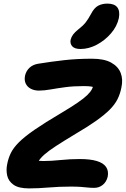

<svg xmlns="http://www.w3.org/2000/svg" viewBox="-20 -1036 698 1066"><path d="M141 10Q84 10 55.5 -10Q27 -30 20 -61Q13 -92 20 -125Q26 -157 40 -186Q54 -215 85 -246Q116 -277 172.5 -316Q229 -355 319 -408Q376 -442 411 -466Q446 -490 464.5 -508Q483 -526 491 -542Q499 -558 503 -576L524 -537Q516 -544 508.5 -548.5Q501 -553 486.5 -555.5Q472 -558 444 -558Q388 -558 343 -552Q298 -546 261.5 -539.5Q225 -533 196 -533Q171 -533 151.5 -543Q132 -553 123 -571.5Q114 -590 119 -616Q125 -642 143.5 -659.5Q162 -677 191 -682Q265 -694 336.5 -702Q408 -710 491 -710Q558 -710 597 -688.5Q636 -667 650 -631Q664 -595 654 -550Q647 -514 632 -484.5Q617 -455 589 -427Q561 -399 515.5 -366.5Q470 -334 400 -293Q332 -252 290.5 -225Q249 -198 226 -177.5Q203 -157 192.5 -138.5Q182 -120 177 -95L145 -161Q158 -151 175 -146.5Q192 -142 221 -142Q263 -142 316 -147.5Q369 -153 423 -153Q481 -153 517.5 -142Q554 -131 569 -109Q584 -87 578 -55Q571 -26 550.5 -9.5Q530 7 503 7Q483 7 465.5 5Q448 3 426.5 1.5Q405 0 372 0Q309 0 250.5 5Q192 10 141 10ZM427 -764Q395 -764 381.5 -778.5Q368 -793 372 -815Q376 -831 386 -844.5Q396 -858 415 -873Q441 -893 455.5 -911.5Q470 -930 485 -958Q503 -993 525.5 -1004.5Q548 -1016 576 -1016Q615 -1016 631 -995.5Q647 -975 640 -936Q630 -890 596.5 -851Q563 -812 518 -788Q473 -764 427 -764Z"/></svg>

Font: Shantell Sans
Style: Bold Italic
Weight: 700
Italic angle: -11°
Designer: Stephen Nixon, Anya Danilova, Shantell Martin
Foundry: Arrow Type
Version: Version 1.011;[c5ecc13dd]